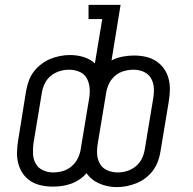

<svg xmlns="http://www.w3.org/2000/svg" viewBox="-20 -755 790 785"><path d="M457 10Q420 10 386.5 -4.5Q353 -19 334 -47Q321 -32 304.5 -21Q288 -10 269.5 -3.5Q251 3 232.5 5.5Q214 8 196 8Q172 8 148.5 3Q125 -2 106 -14Q87 -26 74 -44.5Q61 -63 55 -85.5Q49 -108 49.5 -132Q50 -156 54 -180L87 -385Q91 -405 98 -425Q105 -445 118 -462Q131 -479 148.5 -492.5Q166 -506 185.5 -514Q205 -522 225.5 -526Q246 -530 266 -530Q295 -530 321.5 -522Q348 -514 368 -496L398 -677H342V-735H473L436 -508Q457 -519 481 -523.5Q505 -528 528 -528Q552 -528 575 -523Q598 -518 617 -506Q636 -494 649.5 -475.5Q663 -457 669 -434.5Q675 -412 674.5 -388Q674 -364 670 -340L636 -135Q633 -115 625.5 -95Q618 -75 605.5 -58Q593 -41 575.5 -27.5Q558 -14 538 -6Q518 2 498 6Q478 10 457 10ZM197 -50Q217 -50 236.5 -55.5Q256 -61 272 -74.5Q288 -88 297.5 -106.5Q307 -125 310 -145L344 -350Q348 -372 346.5 -394Q345 -416 335 -434.5Q325 -453 305 -461.5Q285 -470 262 -470Q243 -470 223.5 -464Q204 -458 188 -445Q172 -432 163 -413.5Q154 -395 151 -375L117 -170Q114 -148 115 -126Q116 -104 126 -86Q136 -68 155.5 -59Q175 -50 197 -50ZM461 -50Q481 -50 500 -56Q519 -62 535 -75Q551 -88 560 -106.5Q569 -125 572 -145L606 -350Q610 -372 609 -394Q608 -416 598 -434Q588 -452 568.5 -461Q549 -470 526 -470Q507 -470 487 -464.5Q467 -459 451 -445.5Q435 -432 426 -413.5Q417 -395 414 -375L380 -170Q376 -148 377 -126Q378 -104 388.5 -85.5Q399 -67 419 -58.5Q439 -50 461 -50Z"/></svg>

Font: Iosevka Etoile Light Oblique
Style: Regular
Weight: 300
Italic angle: -9°
Designer: Belleve Invis
Foundry: Belleve Invis
Version: Version 15.5.2; ttfautohint (v1.8.4)